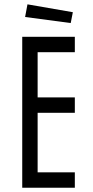

<svg xmlns="http://www.w3.org/2000/svg" viewBox="-20 -878 437 898"><path d="M84 -706H330V-634H156V-422.5H330V-350.5H156V-72H330V0H84ZM320.7 -820.9 108.5 -857.7 97.4 -798.5 310.8 -770.2Z"/></svg>

Font: Lineal Thin
Style: Regular
Weight: 200
Designer: Created by Frank Adebiaye with contributions from Anton Moglia & Ariel Martín Pérez
Created by Frank ADEBIAYE with FontF
Foundry: Velvetyne Type Foundry
Version: Version 2.000;Glyphs 3.2 (3227)